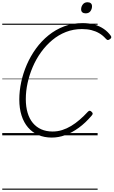

<svg xmlns="http://www.w3.org/2000/svg" viewBox="-20 -1206 1012 1711"><path d="M442 20Q375 20 321.5 -3Q268 -26 230 -70Q192 -114 172 -177Q152 -240 152 -319Q152 -395 169 -474.5Q186 -554 219 -630Q252 -706 300.5 -773Q349 -840 412 -891Q475 -942 551 -971Q627 -1000 716 -1000Q773 -1000 820 -987Q867 -974 904.5 -948.5Q942 -923 968 -886Q974 -876 970.5 -868.5Q967 -861 955 -854Q945 -848 938.5 -849.5Q932 -851 921 -863Q896 -891 864.5 -909.5Q833 -928 795 -937.5Q757 -947 710 -947Q634 -947 567.5 -921Q501 -895 445.5 -848.5Q390 -802 346 -741Q302 -680 272 -610Q242 -540 226 -467Q210 -394 210 -323Q210 -255 226 -201Q242 -147 273 -110Q304 -73 348 -53.5Q392 -34 449 -34Q493 -34 534 -47Q575 -60 614 -83.5Q653 -107 690.5 -139.5Q728 -172 764 -211Q773 -220 780.5 -219Q788 -218 796 -210Q806 -201 806 -193.5Q806 -186 797 -176Q741 -110 681.5 -67Q622 -24 562 -2Q502 20 442 20ZM743 -1087Q725 -1087 714 -1096Q703 -1105 703 -1123Q703 -1147 718 -1166.5Q733 -1186 760 -1186Q778 -1186 789 -1177Q800 -1168 800 -1150Q800 -1126 786 -1106.5Q772 -1087 743 -1087ZM0 475H850V485H0ZM0 -20H850V0H0ZM0 -505H850V-500H0ZM0 -995H850V-985H0Z"/></svg>

Font: Playwrite CZ Guides
Style: Regular
Weight: 400
Designer: Veronika Burian, José Scaglione
Foundry: TypeTogether
Version: Version 1.003